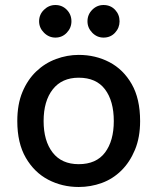

<svg xmlns="http://www.w3.org/2000/svg" viewBox="-20 -734 628 766"><path d="M294 12Q228 12 172.5 -17Q117 -46 83 -104.5Q49 -163 49 -251Q49 -318 69.5 -367Q90 -416 124.5 -449Q159 -482 203.5 -498.5Q248 -515 294 -515Q361 -515 416.5 -486Q472 -457 505.5 -398.5Q539 -340 539 -251Q539 -186 518.5 -136.5Q498 -87 464 -53.5Q430 -20 386 -4Q342 12 294 12ZM294 -79Q364 -79 399 -125.5Q434 -172 434 -251Q434 -331 399 -377.5Q364 -424 294 -424Q227 -424 190.5 -377.5Q154 -331 154 -251Q154 -172 190 -125.5Q226 -79 294 -79ZM393 -584Q367 -584 348 -603.5Q329 -623 329 -649Q329 -676 348 -695Q367 -714 393 -714Q421 -714 439 -695Q457 -676 457 -649Q457 -623 439 -603.5Q421 -584 393 -584ZM201 -584Q175 -584 155.5 -603.5Q136 -623 136 -649Q136 -676 155.5 -695Q175 -714 201 -714Q228 -714 246.5 -695Q265 -676 265 -649Q265 -623 246.5 -603.5Q228 -584 201 -584Z"/></svg>

Font: Inclusive Sans Medium
Style: Regular
Weight: 500
Designer: Olivia King
Foundry: Olivia King
Version: Version 2.004